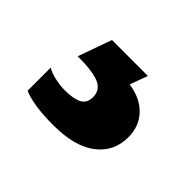

<svg xmlns="http://www.w3.org/2000/svg" viewBox="-67 -110 468 468"><g transform="rotate(45 167.0 124.0)"><path d="M40 233V153Q51 160 69 164Q87 168 103 168Q133 168 148.5 160Q164 152 164 131Q164 107 142 97Q120 87 67 87L98 0H222L205 46Q247 52 270.5 77Q294 102 294 139Q294 189 255.5 218.5Q217 248 144 248Q76 248 40 233Z"/></g></svg>

Font: Readiness ExtraBold
Style: Regular
Weight: 800
Designer: Katatrad Team
Foundry: CadsonDemak
Version: Version 1.00;January 16, 2020;FontCreator 12.0.0.2550 64-bit